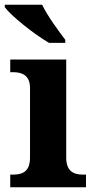

<svg xmlns="http://www.w3.org/2000/svg" viewBox="-26 -786 398 806"><path d="M180 -606H248V-619C219 -657 172 -721 151 -766H-6V-756C19 -721 117 -642 180 -606ZM17 0H335V-53H323C283 -53 252 -67 252 -124V-536H17V-483H29C68 -483 100 -469 100 -416V-124C100 -67 70 -53 29 -53H17Z"/></svg>

Font: Noto Serif Malayalam
Style: Bold
Weight: 700
Designer: Indian type Foundry, Jelle Bosma, Monotype Design Team
Foundry: Monotype Imaging Inc.
Version: Version 2.104